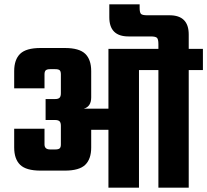

<svg xmlns="http://www.w3.org/2000/svg" viewBox="-20 -860 950 880"><path d="M910 -636V-539H845V0H706V-539H617V0H477V-265H398V-184Q398 -131 370.5 -104.5Q343 -78 277 -78H166Q100 -78 72.5 -104.5Q45 -131 45 -184V-270H184V-198Q184 -175 210 -175H233Q248 -175 253.5 -180Q259 -185 259 -198V-283Q259 -298 253 -304Q247 -310 232 -310H189V-406H232Q247 -406 253 -412Q259 -418 259 -433V-519Q259 -533 253.5 -538Q248 -543 233 -543H210Q196 -543 190 -538Q184 -533 184 -519V-455H45V-534Q45 -587 72.5 -613.5Q100 -640 166 -640H277Q343 -640 370.5 -613.5Q398 -587 398 -534V-414Q398 -371 364 -362H477V-636H706V-658Q706 -680 699.5 -686.5Q693 -693 671 -693H569Q481 -693 481 -781V-840H620V-824Q620 -802 626.5 -796Q633 -790 655 -790H757Q845 -790 845 -702V-636Z"/></svg>

Font: Teko Semibold
Style: Regular
Weight: 600
Designer: Manushi Parikh, Jonny Pinhorn
Foundry: Indian Type Foundry
Version: Version 1.105;PS 1.0;hotconv 1.0.78;makeotf.lib2.5.61930; tt